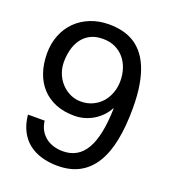

<svg xmlns="http://www.w3.org/2000/svg" viewBox="-132 -808 821 918"><g transform="rotate(20 278.5 -349.0)"><path d="M409.2 -472.2Q409.2 -504.9 399.7 -534.2Q390.1 -563.5 371.6 -585.7Q353 -607.9 325.9 -620.8Q298.8 -633.8 263.2 -633.8Q225.1 -633.8 198.7 -619.9Q172.4 -606 155.8 -582.5Q139.2 -559.1 131.6 -528.8Q124 -498.5 124 -465.8Q124 -437 134.3 -409.9Q144.5 -382.8 163.3 -362.1Q182.1 -341.3 207.8 -328.6Q233.4 -315.9 264.2 -315.9Q297.4 -315.9 324.2 -328.6Q351.1 -341.3 369.9 -362.5Q388.7 -383.8 398.9 -412.4Q409.2 -440.9 409.2 -472.2ZM133.8 -170.9Q136.7 -145 147.7 -125Q158.7 -105 176 -91.1Q193.4 -77.1 216.1 -70.1Q238.8 -63 264.2 -63Q342.3 -63 381.3 -130.6Q420.4 -198.2 423.8 -336.9L421.9 -338.9Q410.2 -316.4 392.6 -298.3Q375 -280.3 353.8 -267.6Q332.5 -254.9 308.1 -248Q283.7 -241.2 257.8 -241.2Q203.6 -241.2 161.9 -258.5Q120.1 -275.9 91.8 -307.1Q63.5 -338.4 48.8 -381.8Q34.2 -425.3 34.2 -478Q34.2 -528.8 51.3 -571.3Q68.4 -613.8 99.1 -644.3Q129.9 -674.8 172.9 -691.9Q215.8 -709 267.1 -709Q300.3 -709 331.1 -702.4Q361.8 -695.8 388.7 -680.7Q415.5 -665.5 437.7 -640.1Q460 -614.7 476.1 -577.1Q492.2 -539.6 501 -488.3Q509.8 -437 509.8 -370.1Q509.8 -278.3 495.6 -207.3Q481.4 -136.2 451.4 -87.6Q421.4 -39.1 375 -13.9Q328.6 11.2 264.2 11.2Q219.7 11.2 181.9 0Q144 -11.2 116 -33.7Q87.9 -56.2 70.6 -90.6Q53.2 -125 48.8 -170.9Z"/></g></svg>

Font: XB Khoramshahr
Style: Regular
Weight: 400
Designer: Behnam
Foundry: Irmug
Version: Version 8.005 2009